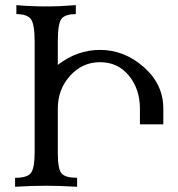

<svg xmlns="http://www.w3.org/2000/svg" viewBox="-20 -713 678 733"><path d="M274.4 0Q203.6 -3.9 156.7 -3.9Q102.1 -3.9 37.6 0V-34.2Q87.4 -34.2 99.9 -55.2Q112.3 -76.2 112.3 -130.9V-553.2Q112.3 -621.6 97.7 -640.4Q83 -659.2 42.5 -659.2V-693.4Q97.2 -688.5 156.7 -688.5Q209 -688.5 269.5 -693.4V-659.2Q231 -659.2 215.8 -642.6Q200.7 -626 200.7 -554.2V-465.3Q274.9 -522.5 361.8 -522.5Q454.6 -522.5 529.1 -456.8Q603.5 -391.1 603.5 -298.3V-238.3H514.2V-298.3Q514.2 -372.6 472.2 -424.1Q430.2 -475.6 361.8 -475.6Q294.4 -475.6 247.6 -423.8Q200.7 -372.1 200.7 -298.3V-127.9Q200.7 -64.9 216.3 -49.6Q231.9 -34.2 274.4 -34.2Z"/></svg>

Font: Kelvinch
Style: Regular
Weight: 400
Designer: Paul James MIller
Foundry: High-Logic / Made with FontCreator
Version: Version 3.30 September 23, 2016